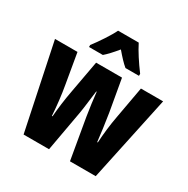

<svg xmlns="http://www.w3.org/2000/svg" viewBox="-171 -919 1051 1072"><g transform="rotate(30 354.0 -383.0)"><path d="M421 -766H288C271 -729 222 -656 193 -619V-606H282C301 -622 326 -649 354 -683C382 -650 406 -624 428 -606H515V-619C477 -670 443 -722 421 -766ZM375 -261 420 0H586L703 -550H560L523 -345C512 -287 505 -224 502 -169H498C493 -217 484 -280 474 -345L438 -550H271L234 -347C221 -278 214 -220 210 -169H206C202 -232 194 -302 184 -357L151 -550H6L121 0H285L332 -262C339 -301 345 -360 352 -411H355C360 -366 367 -308 375 -261Z"/></g></svg>

Font: Noto Sans Khmer UI ExtraCondensed ExtraBold
Style: Regular
Weight: 800
Width: 2
Designer: Danh Hong and the Monotype Design Team
Foundry: Monotype Imaging Inc.
Version: Version 2.002